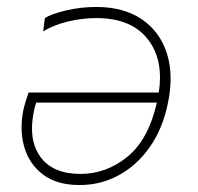

<svg xmlns="http://www.w3.org/2000/svg" viewBox="-20 -523 568 552"><path d="M209 9Q144 9 104.2 -20.8Q64.5 -50.5 50 -99.5Q42 -127 42 -157Q42 -180.5 47 -206Q49.5 -217.5 54 -232Q58.5 -246.5 62 -257H436.5Q440 -279.5 440 -300Q440 -367 403.5 -412Q356 -471 257 -471Q216.5 -471 176.5 -461.5Q136.5 -452 104 -433L109 -471Q126.5 -482.5 169 -492.8Q211.5 -503 257 -503Q335.5 -503 387.8 -467.5Q440 -432 460 -369Q470.5 -336 470.5 -297Q470.5 -262.5 462 -223Q447 -152 410.5 -100Q374 -48 322 -19.5Q270 9 209 9ZM77 -201Q72 -175.5 72 -153.5Q72 -105 96.5 -71.5Q132.5 -23 211 -23Q286 -23 346.5 -72.5Q407 -122 431 -228H84Q79.5 -214.5 77 -201Z"/></svg>

Font: Heraclito Thin
Style: Italic
Weight: 100
Italic angle: -12°
Designer: Kostas Bartsokas (font) & Cristiano Sobral (main changes)
Foundry: Kostas Bartsokas (font) & Cristiano Sobral (main changes)
Version: Version 1.00;July 8, 2020;FontCreator 13.0.0.2655 64-bit